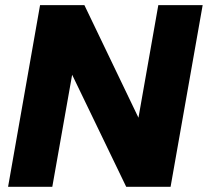

<svg xmlns="http://www.w3.org/2000/svg" viewBox="-20 -722 803 742"><path d="M591.8 -702.1H763.2L639.2 0H467.8L258.8 -433.1L182.1 0H11.2L134.8 -702.1H306.2L515.1 -267.1Z"/></svg>

Font: SVN-Poppins
Style: Bold Italic
Weight: 700
Italic angle: -10°
Designer: Ninad Kale (Devanagari), Jonny Pinhorn (Latin)
Foundry: Indian Type Foundry
Version: Version 3.002 2017